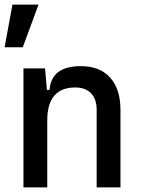

<svg xmlns="http://www.w3.org/2000/svg" viewBox="-20 -815 626 835"><path d="M0 -609.4 34.2 -794.9H147.5L79.1 -609.4ZM400.4 0V-336.9Q400.4 -383.8 376 -409.2Q351.6 -434.6 307.6 -434.6Q185.5 -434.6 185.5 -291L155.3 -423.8H195.3Q199.7 -476.1 233.4 -501.7Q267.1 -527.3 332 -527.3Q414.1 -527.3 459 -477.5Q503.9 -427.7 503.9 -336.9V0ZM82 0V-517.6H175.8L185.5 -408.2V0Z"/></svg>

Font: Cascadia Mono PL
Style: Regular
Weight: 400
Monospace: yes
Designer: Aaron Bell
Foundry: Saja Typeworks
Version: Version 2102.003